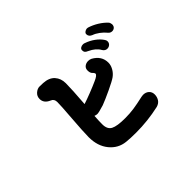

<svg xmlns="http://www.w3.org/2000/svg" viewBox="-136 -1037 1272 1272"><g transform="rotate(-45 500.0 -400.5)"><path d="M783 -133Q783 -110 771 -91Q759 -72 733 -65Q626 -41 517 -41Q463 -41 427 -45Q360 -52 316.5 -105.5Q273 -159 273 -242Q273 -287 284 -432Q287 -464 289 -501.5Q291 -539 291 -554Q291 -583 267 -592Q222 -611 222 -651Q222 -677 241 -693.5Q260 -710 280 -710L314 -709Q366 -706 392.5 -676.5Q419 -647 419 -602Q419 -547 409 -417H410Q439 -426 485 -444Q531 -462 564 -477Q603 -494 603 -508Q603 -511 599.5 -516.5Q596 -522 591 -526Q580 -537 580 -560Q580 -580 594 -591Q608 -602 628 -602Q642 -602 654 -596Q715 -562 715 -499Q715 -476 702 -452Q689 -428 666 -411Q645 -396 585.5 -368Q526 -340 489 -326Q437 -310 423 -310Q413 -310 400 -315Q397 -270 397 -239Q397 -192 427.5 -176Q458 -160 534 -160Q576 -160 614.5 -165.5Q653 -171 710 -184Q722 -186 726 -186Q751 -186 767 -171.5Q783 -157 783 -133ZM852 -642Q836 -662 813 -679Q790 -696 769 -703Q744 -713 744 -736Q744 -745 753 -752Q762 -759 773 -760Q780 -760 783 -759Q818 -748 849.5 -728.5Q881 -709 903 -685Q910 -678 912 -662Q912 -645 902.5 -636.5Q893 -628 880 -628Q863 -628 852 -642ZM744 -588Q724 -625 674 -648Q660 -654 654.5 -660.5Q649 -667 649 -680Q649 -691 658.5 -697.5Q668 -704 681 -704Q690 -704 696 -701Q731 -689 759.5 -668Q788 -647 805 -621Q811 -612 811 -603Q811 -588 800.5 -578.5Q790 -569 775 -569Q756 -569 744 -588Z"/></g></svg>

Font: Tsukimi Rounded
Style: Bold
Weight: 700
Designer: Takashi Funayama
Foundry: Takashi Funayama
Version: Version 1.032; ttfautohint (v1.8.3)